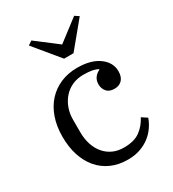

<svg xmlns="http://www.w3.org/2000/svg" viewBox="-188 -871 891 987"><g transform="rotate(-30 258.0 -377.5)"><path d="M280 12Q224 12 180.5 -7.5Q137 -27 107 -62.5Q77 -98 61 -147.5Q45 -197 45 -258Q45 -320 62.5 -370Q80 -420 112 -455Q144 -490 188.5 -509Q233 -528 287 -528Q368 -528 415.5 -493.5Q463 -459 463 -406Q463 -374 446.5 -356Q430 -338 401 -338Q370 -338 355 -356Q340 -374 340 -399Q340 -421 351 -437Q362 -453 382 -462V-465Q369 -473 348.5 -477Q328 -481 296 -481Q261 -481 231.5 -468Q202 -455 181 -431.5Q160 -408 148 -376.5Q136 -345 136 -308V-234Q136 -193 147 -159.5Q158 -126 178.5 -102Q199 -78 227.5 -65Q256 -52 292 -52Q353 -52 388 -77.5Q423 -103 444 -144L476 -123Q467 -97 450 -72.5Q433 -48 409 -29.5Q385 -11 352.5 0.5Q320 12 280 12ZM130 -751 154 -767 281 -670 408 -767 432 -751 309 -602H253Z"/></g></svg>

Font: IBM Plex Serif
Style: Regular
Weight: 400
Designer: Mike Abbink, Paul van der Laan, Pieter van Rosmalen
Foundry: Bold Monday
Version: Version 2.6